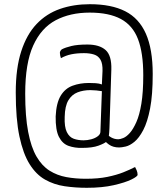

<svg xmlns="http://www.w3.org/2000/svg" viewBox="-20 -705 800 914"><path d="M393 189Q338 189 287.5 181.5Q237 174 194.5 150Q152 126 121 76.5Q90 27 72.5 -55.5Q55 -138 55 -265Q55 -380 81 -460.5Q107 -541 154 -590.5Q201 -640 265.5 -662.5Q330 -685 408 -685Q510 -685 576 -651.5Q642 -618 674.5 -544.5Q707 -471 707 -353Q707 -253 694.5 -188.5Q682 -124 662 -86Q642 -48 620 -30Q598 -12 578.5 -7.5Q559 -3 547 -3Q518 -3 498.5 -17Q479 -31 471 -46L480 -77Q493 -60 509 -51Q525 -42 543 -42Q552 -42 567 -48Q582 -54 598 -72Q614 -90 629 -123.5Q644 -157 653 -211.5Q662 -266 662 -347Q662 -453 637 -518.5Q612 -584 555.5 -614.5Q499 -645 407 -645Q314 -645 245 -608.5Q176 -572 138 -488Q100 -404 100 -259Q100 -151 114 -77.5Q128 -4 154 40.5Q180 85 216 107.5Q252 130 295.5 138Q339 146 389 146Q448 146 491.5 137Q535 128 566.5 115.5Q598 103 623 90Q626 95 630.5 105.5Q635 116 635 127Q635 135 605.5 149.5Q576 164 521.5 176.5Q467 189 393 189ZM378 -37Q396 -37 414.5 -42Q433 -47 445.5 -56.5Q458 -66 458 -78L465 -271Q454 -273 438.5 -274.5Q423 -276 410 -276Q377 -276 349.5 -265.5Q322 -255 305.5 -227.5Q289 -200 288 -149Q286 -101 298 -76.5Q310 -52 331 -44.5Q352 -37 378 -37ZM371 -1Q336 0 306.5 -10.5Q277 -21 260.5 -53.5Q244 -86 245 -151Q248 -215 269 -249.5Q290 -284 325.5 -297Q361 -310 403 -310Q419 -310 435.5 -309Q452 -308 465 -303Q465 -303 466 -325Q467 -347 468 -367Q469 -402 458.5 -420.5Q448 -439 427.5 -445.5Q407 -452 380 -452Q346 -452 319.5 -446.5Q293 -441 270 -428Q268 -434 266.5 -441Q265 -448 265 -454Q266 -463 274 -470Q291 -479 320 -486Q349 -493 396 -493Q453 -493 482.5 -467Q512 -441 510 -374L503 -153Q502 -117 501 -94Q500 -71 498 -57Q497 -45 493.5 -39Q490 -33 487 -31Q477 -22 448.5 -11.5Q420 -1 371 -1Z"/></svg>

Font: Yanone Kaffeesatz Light
Style: Regular
Weight: 300
Designer: Yanone (Cyrillic: Daniel Pouzeot, Huerta Tipografica, and Cyreal)
Foundry: Yanone
Version: Version 2.003